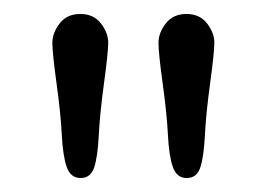

<svg xmlns="http://www.w3.org/2000/svg" viewBox="-20 -745 382 275"><path d="M247 -725Q266 -725 276.5 -711.5Q287 -698 287 -684Q287 -670 281 -626Q275 -582 273.5 -551.5Q272 -521 267 -505.5Q262 -490 247.5 -490Q233 -490 227.5 -506Q222 -522 220.5 -552Q219 -582 213 -625.5Q207 -669 207 -683.5Q207 -698 217.5 -711.5Q228 -725 247 -725ZM95 -725Q114 -725 124.5 -711.5Q135 -698 135 -684Q135 -670 129 -626Q123 -582 121.5 -551.5Q120 -521 115 -505.5Q110 -490 95.5 -490Q81 -490 75.5 -506Q70 -522 68.5 -552Q67 -582 61 -625.5Q55 -669 55 -683.5Q55 -698 65.5 -711.5Q76 -725 95 -725Z"/></svg>

Font: Delius
Style: Regular
Weight: 400
Designer: Natalia Raices
Foundry: Natalia Raices
Version: Version 1.001